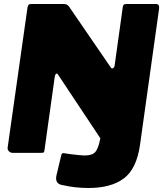

<svg xmlns="http://www.w3.org/2000/svg" viewBox="-20 -762 813 957"><path d="M757 -742Q776 -742 773 -719L678 -41Q661 80 597 127.5Q533 175 422 175Q388 175 356 171.5Q324 168 294 161Q253 156 261 114L284 17Q286 6 290 3Q294 0 302 2Q312 4 332 6.5Q352 9 372 11Q392 13 401 13Q441 13 455.5 -5Q470 -23 478 -63L480 -73L268 -392Q264 -397 259.5 -394Q255 -391 253 -380L202 -16Q201 -4 197.5 -2Q194 0 180 0H44Q33 0 25 -7.5Q17 -15 18 -26L117 -724Q119 -734 122.5 -738Q126 -742 137 -742H297Q310 -742 317.5 -736Q325 -730 331 -719L532 -426Q537 -418 544 -422.5Q551 -427 552 -440L592 -727Q594 -737 597.5 -739.5Q601 -742 612 -742H757Z"/></svg>

Font: Libre Franklin Black
Style: Italic
Weight: 900
Italic angle: -8°
Designer: Pablo Impallari, Rodrigo Fuenzalida, Nhung Nguyen
Foundry: Impallari Type
Version: Version 3.000